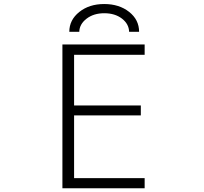

<svg xmlns="http://www.w3.org/2000/svg" viewBox="-20 -958 1040 978"><path d="M297.9 -731.4H716.8V-678.7H357.4V-420.9H697.3V-370.1H357.4V-50.8H716.8V1H297.9ZM383.8 -795.9H333Q333 -856.4 383.8 -897Q434.6 -937.5 510.7 -937.5Q586.9 -937.5 637.7 -897.5Q688.5 -857.4 688.5 -795.9H637.7Q636.7 -835.9 601.1 -863.3Q565.4 -890.6 511.2 -890.6Q457 -890.6 420.9 -862.8Q384.8 -835 383.8 -795.9Z"/></svg>

Font: GenEi Gothic M Light
Style: Regular
Weight: 300
Designer: o_tamon (Modified); [Source Han Sans]
Ryoko NISHIZUKA  (kana & ideographs); Paul D. Hunt (Latin, Greek & Cyrillic); Wenl
Version: Version 1.1a;Original Version 1.004